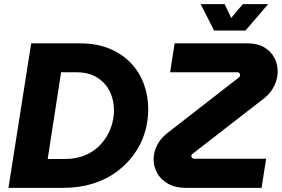

<svg xmlns="http://www.w3.org/2000/svg" viewBox="-20 -910 1365 930"><path d="M21 0 131 -700H367Q448 -700 510 -674.5Q572 -649 614 -604.5Q656 -560 677 -502.5Q698 -445 698 -381Q698 -321 680.5 -265Q663 -209 628 -161Q593 -113 543 -76.5Q493 -40 428 -20Q363 0 285 0ZM211 -140H296Q353 -140 397 -160Q441 -180 471 -214Q501 -248 516.5 -290Q532 -332 532 -376Q532 -426 511.5 -467.5Q491 -509 450.5 -534.5Q410 -560 349 -560H276ZM881 0Q830 0 795 -19.5Q760 -39 742 -70.5Q724 -102 724 -138Q724 -173 740.5 -206Q757 -239 790 -265L1136 -534Q1140 -537 1141.5 -540Q1143 -543 1143 -546Q1143 -552 1139.5 -556Q1136 -560 1130 -560H804L826 -700H1180Q1227 -700 1259.5 -681Q1292 -662 1308.5 -631Q1325 -600 1325 -565Q1325 -541 1317.5 -517Q1310 -493 1295 -471.5Q1280 -450 1257 -432L914 -166Q910 -164 908.5 -161Q907 -158 907 -154Q907 -149 911 -145Q915 -141 922 -141H1269L1247 0ZM1017 -762 952 -890H1068L1100 -823L1156 -890H1279L1169 -762Z"/></svg>

Font: MuseoModerno Thin
Style: Bold Italic
Weight: 700
Italic angle: -9°
Version: Version 1.003